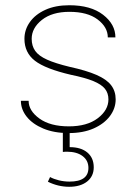

<svg xmlns="http://www.w3.org/2000/svg" viewBox="-20 -508 519 740"><path d="M247.1 -487.8Q193.8 -487.8 155 -470.2Q116.2 -452.6 95.2 -423.1Q74.2 -393.6 74.2 -358.4Q74.2 -305.2 114.5 -273.9Q154.8 -242.7 253.4 -219.7Q308.1 -208.5 339.6 -195.6Q371.1 -182.6 384.5 -165.8Q397.9 -148.9 397.9 -125Q397.9 -83.5 356.7 -52.2Q315.4 -21 245.6 -21Q173.8 -21 132.1 -51Q90.3 -81.1 90.3 -119.6H60.5Q60.5 -86.4 83 -58.1Q105.5 -29.8 147 -12.5Q188.5 4.9 245.1 4.9Q300.3 4.9 340.8 -12.9Q381.3 -30.8 403.6 -60.5Q425.8 -90.3 425.8 -125Q425.8 -156.7 408.4 -179.4Q391.1 -202.1 352.1 -219.2Q313 -236.3 248 -250.5Q193.4 -263.7 161.4 -278.1Q129.4 -292.5 115.7 -311.8Q102.1 -331.1 102.1 -358.4Q102.1 -399.9 141.4 -431.2Q180.7 -462.4 247.6 -462.4Q317.4 -462.4 356.4 -432.9Q395.5 -403.3 395.5 -363.8H424.8Q424.8 -414.6 377.2 -451.2Q329.6 -487.8 247.1 -487.8ZM341.3 136.7Q341.3 100.6 316.7 79.8Q292 59.1 248.5 59.1V-0.5H222.2V77.6Q226.1 77.1 230.5 76.9Q234.9 76.7 238.3 76.7Q275.9 76.7 298.3 93.5Q320.8 110.4 320.8 139.2Q320.8 191.9 248 191.9Q227.1 191.9 207 187Q187 182.1 172.9 174.3L164.6 192.4Q184.1 202.1 204.8 207Q225.6 211.9 246.6 211.9Q290 211.9 315.7 191.7Q341.3 171.4 341.3 136.7Z"/></svg>

Font: Estedad-FD VF
Style: Regular
Weight: 100
Designer: Amin Abedi
Version: Version 7.3